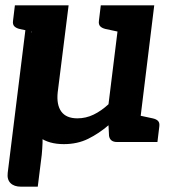

<svg xmlns="http://www.w3.org/2000/svg" viewBox="-20 -534 661 722"><path d="M59 168Q33 168 19.5 154.5Q6 141 9 116L87 -514L138 -43Q141 -21 140 3Q139 27 137 48L122 168ZM220 8Q164 8 129 -17.5Q94 -43 79 -86.5Q64 -130 71 -187L111 -514H238L197 -187Q192 -140 210.5 -114.5Q229 -89 271 -89Q303 -89 332 -103Q361 -117 388 -142L434 -514H560L497 0H420Q394 0 390 -23L388 -63Q352 -32 311.5 -12Q271 8 220 8ZM473 0 498 -101 554 -89Q568 -86 574.5 -79Q581 -72 579 -58L572 0ZM135 -514 110 -413 54 -425Q41 -428 34 -435Q27 -442 29 -456L36 -514ZM458 -514 433 -413 377 -425Q364 -428 357 -435Q350 -442 352 -456L359 -514Z"/></svg>

Font: Aleo
Style: Bold Italic
Weight: 700
Italic angle: -7°
Version: Version 2.001;gftools[0.9.29]